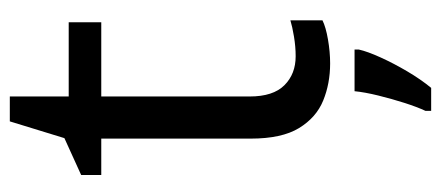

<svg xmlns="http://www.w3.org/2000/svg" viewBox="-280 -420 920 401"><g transform="rotate(-90 180.5 -219.0)"><path d="M264 -62Q284 -62 305 -65.5Q326 -69 339 -73V-6Q325 1 299 5.5Q273 10 249 10Q207 10 171.5 -4.5Q136 -19 114 -55Q92 -91 92 -156V-468H16V-510L93 -545L128 -659H180V-536H335V-468H180V-158Q180 -109 203.5 -85.5Q227 -62 264 -62ZM278 70Q274 88 261.5 115.5Q249 143 232.5 171Q216 199 198 221H150V209Q158 192 166.5 165.5Q175 139 182 110.5Q189 82 191 61H278Z"/></g></svg>

Font: Noto Sans Tagalog
Style: Regular
Weight: 400
Designer: Monotype Design Team
Foundry: Monotype Imaging Inc.
Version: Version 2.001; ttfautohint (v1.8.4.7-5d5b)